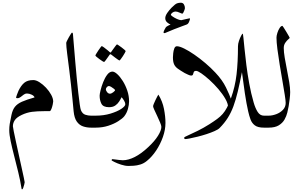

<svg xmlns="http://www.w3.org/2000/svg" viewBox="-20 -942 2223 1417"><path d="M372.6 -192.4Q372.6 -187 368.9 -169.7Q365.2 -152.3 359.1 -137Q353 -121.6 346.2 -121.6H304.7Q254.4 -121.6 216.6 -116.7Q178.7 -111.8 141.1 -94.2Q104 -76.7 89.6 -55.7Q75.2 -34.7 75.2 -9.8Q75.2 -3.9 81.5 27.3Q87.9 58.6 97.7 104.2Q107.4 149.9 118.7 200.2Q129.9 250.5 139.6 295.2Q149.4 339.8 155.8 369.6Q162.1 399.4 162.1 402.8Q162.1 406.7 158.9 419.4Q155.8 432.1 151.6 443.6Q147.5 455.1 143.6 455.1Q139.6 455.1 139.6 452.6Q129.9 391.1 114.5 328.1Q99.1 265.1 84 206.5Q68.8 147.9 58.6 99.4Q48.3 50.8 48.3 19Q48.3 -5.9 51.8 -28.1Q55.2 -50.3 64.5 -92.8Q72.3 -130.9 89.8 -153.3Q107.4 -175.8 141.8 -191.2Q176.3 -206.5 234.9 -223.1Q231.9 -234.4 213.9 -243.2Q195.8 -252 178.2 -252Q166 -252 154.8 -243.4Q143.6 -234.9 132.3 -226.1Q121.1 -217.3 108.9 -217.3Q106.9 -217.3 102.8 -218Q98.6 -218.8 98.6 -223.1Q98.6 -224.1 104.7 -242.2Q110.8 -260.3 116.7 -272.5Q135.3 -311 159.2 -331.1Q183.1 -351.1 226.1 -351.1Q246.1 -351.1 271.2 -335.2Q296.4 -319.3 319.6 -294.7Q342.8 -270 357.7 -242.7Q372.6 -215.3 372.6 -192.4Z M716.8 -44.4Q716.8 -27.8 710.4 -13.9Q704.1 0 677.7 0H651.4Q620.6 0 593 -9.3Q565.4 -18.6 546.9 -44.7Q528.3 -70.8 523.4 -120.6Q520 -158.2 514.9 -209.5Q509.8 -260.7 503.9 -316.9Q498 -373 491.2 -424.8Q482.9 -490.7 475.8 -545.4Q468.8 -600.1 468.8 -625Q468.8 -628.9 474.6 -641.1Q480.5 -653.3 488.3 -667.2Q496.1 -681.2 502.9 -691.4Q509.8 -701.7 511.7 -701.7Q512.7 -701.7 515.6 -698.7Q518.6 -695.8 518.6 -687.5Q522 -647.9 526.4 -594.5Q530.8 -541 535.9 -481.4Q541 -421.9 546.6 -363.8Q552.2 -305.7 557.9 -256.1Q563.5 -206.5 568.4 -172.6Q573.2 -138.7 577.1 -128.9Q588.4 -102.1 609.6 -95.2Q630.9 -88.4 651.4 -88.4H677.7Q704.1 -88.4 710.4 -74.7Q716.8 -61 716.8 -44.4Z M932.6 -193.8Q932.6 -168.9 924.1 -137.9Q915.5 -106.9 896.5 -83Q883.3 -66.9 852.5 -47.4Q821.8 -27.8 779.1 -13.9Q736.3 0 686 0H660.2Q633.3 0 627.2 -13.9Q621.1 -27.8 621.1 -44.4Q621.1 -61 627.2 -74.7Q633.3 -88.4 660.2 -88.4H686Q745.6 -88.4 795.4 -103.5Q845.2 -118.7 875 -138.4Q904.8 -158.2 904.8 -172.9Q904.8 -183.6 896 -198.7Q887.2 -213.9 877.4 -224.6Q870.1 -209.5 858.9 -192.1Q847.7 -174.8 830.1 -162.8Q812.5 -150.9 784.7 -150.9Q741.2 -150.9 728.3 -176.8Q715.3 -202.6 715.3 -236.3Q715.3 -247.6 722.2 -275.9Q729 -304.2 741.5 -335.9Q753.9 -367.7 771.2 -390.6Q788.6 -413.6 809.6 -413.6Q824.7 -413.6 845.5 -394.8Q866.2 -376 886.2 -344.2Q906.2 -312.5 919.4 -273.4Q932.6 -234.4 932.6 -193.8ZM829.1 -276.9Q829.1 -279.8 820.3 -287.1Q811.5 -294.4 800.5 -300.8Q789.6 -307.1 783.2 -307.1Q775.4 -307.1 768.3 -298.8Q761.2 -290.5 761.2 -282.7Q761.2 -273.9 770.3 -262.2Q779.3 -250.5 791.5 -250.5Q801.8 -250.5 815.4 -261Q829.1 -271.5 829.1 -276.9ZM907.7 -565.4Q907.7 -563 901.6 -552Q895.5 -541 887 -527.8Q878.4 -514.6 871.1 -505.1Q863.8 -495.6 860.8 -495.6Q859.4 -495.6 850.3 -502Q841.3 -508.3 829.8 -516.8Q818.4 -525.4 809.8 -532.2Q801.3 -539.1 800.3 -539.6Q797.4 -542 794.9 -542Q792.5 -542 790 -539.6Q789.1 -538.6 779.8 -524.9Q770.5 -511.2 760.5 -497.8Q750.5 -484.4 747.6 -484.4Q745.6 -484.4 735.6 -490.7Q725.6 -497.1 713.6 -505.9Q701.7 -514.6 692.9 -522.2Q684.1 -529.8 684.1 -532.2Q684.1 -535.2 690.7 -545.9Q697.3 -556.6 705.8 -569.6Q714.4 -582.5 721.7 -592Q729 -601.6 730.5 -601.6Q734.9 -601.6 748.5 -591.3Q762.2 -581.1 774.9 -570.6Q787.6 -560.1 788.6 -558.6Q793 -554.2 794.9 -554.2Q797.9 -554.2 801.3 -559.6Q802.2 -561 811.8 -574.5Q821.3 -587.9 831.3 -601.1Q841.3 -614.3 843.3 -614.3Q845.7 -614.3 855.7 -607.4Q865.7 -600.6 877.9 -591.6Q890.1 -582.5 898.9 -574.7Q907.7 -566.9 907.7 -565.4Z M1201.2 -34.7Q1201.2 15.1 1182.4 68.6Q1163.6 122.1 1132.6 168.7Q1101.6 215.3 1064 245.6Q1041.5 264.2 1015.9 272Q990.2 279.8 967 281.2Q943.8 282.7 928.7 282.7Q903.3 282.7 874 273.2Q844.7 263.7 824 253.2Q803.2 242.7 803.2 240.7Q803.2 238.3 805.4 235.4Q807.6 232.4 809.6 232.4Q811 232.4 825.9 234.4Q840.8 236.3 858.6 238.5Q876.5 240.7 886.2 240.7Q926.8 240.7 974.6 216.6Q1022.5 192.4 1074.2 143.6Q1121.1 100.1 1146 60.1Q1170.9 20 1170.9 -5.9Q1170.9 -15.6 1161.6 -37.8Q1152.3 -60.1 1140.4 -85.4Q1128.4 -110.8 1119.1 -131.1Q1109.9 -151.4 1109.9 -157.7Q1109.9 -163.1 1115.2 -176Q1120.6 -189 1127.7 -204.1Q1134.8 -219.2 1141.1 -230.7Q1147.5 -242.2 1148.9 -243.7Q1179.2 -194.8 1190.2 -138.2Q1201.2 -81.5 1201.2 -34.7Z M1382.3 -802.7Q1382.3 -798.8 1375.5 -781.2Q1368.7 -763.7 1354.5 -759.8Q1346.2 -757.3 1320.6 -747.3Q1294.9 -737.3 1266.1 -726.6Q1231.9 -713.4 1214.8 -705.3Q1197.8 -697.3 1192.4 -697.3Q1187 -697.3 1187 -703.1Q1187 -708.5 1193.8 -722.4Q1200.7 -736.3 1204.1 -740.7Q1208 -745.6 1220.7 -752.4Q1233.4 -759.3 1238.8 -761.2Q1228 -764.6 1213.9 -776.6Q1199.7 -788.6 1199.7 -808.1Q1199.7 -825.2 1214.8 -847.2Q1230 -869.1 1246.6 -885.7Q1273.9 -913.1 1287.1 -917.5Q1300.3 -921.9 1314.5 -921.9Q1330.1 -921.9 1337.4 -909.4Q1344.7 -897 1344.7 -882.8Q1344.7 -877.9 1341.3 -867.9Q1337.9 -857.9 1333.3 -849.6Q1328.6 -841.3 1325.7 -841.3Q1320.8 -841.3 1304.4 -849.1Q1288.1 -856.9 1275.4 -856.9Q1263.2 -856.9 1252.2 -848.6Q1241.2 -840.3 1241.2 -832Q1241.2 -829.1 1254.4 -819.8Q1267.6 -810.5 1285.6 -802.2Q1303.7 -793.9 1317.4 -793Q1334.5 -797.4 1354.2 -801.5Q1374 -805.7 1377.9 -806.6Q1382.3 -807.6 1382.3 -802.7Z M1693.8 -175.8Q1693.8 -161.6 1686 -146.5Q1680.2 -135.7 1671.4 -135.7Q1664.1 -135.7 1664.1 -146.5Q1664.1 -175.8 1643.6 -211.9Q1623 -248 1591.8 -284.4Q1560.5 -320.8 1526.9 -351.3Q1493.2 -381.8 1466.1 -400.4Q1439 -418.9 1427.7 -418.9Q1413.6 -418.9 1410.2 -410.4Q1406.7 -401.9 1404.5 -393.1Q1402.3 -384.3 1390.1 -384.3Q1382.3 -384.3 1367.7 -391.1Q1353 -397.9 1343.3 -402.8Q1311.5 -421.4 1292.5 -435.1Q1273.4 -448.7 1264.9 -467.3Q1256.3 -485.8 1256.3 -519Q1256.3 -529.3 1258.3 -548.8Q1260.3 -568.4 1266.4 -584.5Q1272.5 -600.6 1285.6 -600.6Q1305.2 -600.6 1339.4 -583.7Q1373.5 -566.9 1414.3 -538.8Q1455.1 -510.7 1495.8 -476.1Q1536.6 -441.4 1569.8 -405.8Q1621.1 -351.6 1647.7 -296.6Q1674.3 -241.7 1686 -208Q1689.5 -199.2 1691.7 -190.9Q1693.8 -182.6 1693.8 -175.8ZM1992.7 -44.4Q1992.7 -27.8 1986.6 -13.9Q1980.5 0 1953.6 0H1927.7Q1883.3 0 1861.1 -16.6Q1838.9 -33.2 1828.9 -60.5Q1818.8 -87.9 1811.5 -120.6Q1798.8 -175.8 1787.1 -253.7Q1775.4 -331.5 1765.6 -409.2Q1749.5 -328.1 1734.9 -266.8Q1720.2 -205.6 1702.9 -158.2Q1685.5 -110.8 1661.1 -72.3Q1636.7 -33.7 1600.6 2.9Q1589.4 14.2 1563.2 25.6Q1537.1 37.1 1504.2 47.9Q1471.2 58.6 1438.5 66.7Q1405.8 74.7 1380.9 79.6Q1356 84.5 1346.2 84.5Q1339.4 84.5 1339.4 72.3Q1339.4 69.8 1367.9 57.1Q1396.5 44.4 1439.2 23.4Q1481.9 2.4 1524.9 -24.9Q1558.6 -46.4 1582.5 -64Q1606.4 -81.5 1623.5 -101.1Q1640.6 -120.6 1655 -147.9Q1669.4 -175.3 1684.1 -215.8Q1715.3 -301.8 1725.8 -393.1Q1736.3 -484.4 1736.3 -600.6Q1736.3 -618.7 1743.7 -640.4Q1751 -662.1 1759.3 -677.7Q1767.6 -693.4 1771 -693.4Q1773.4 -693.4 1776.6 -662.6Q1779.8 -631.8 1784.9 -579.6Q1790 -527.3 1798.3 -461.4Q1806.6 -395.5 1819.6 -324.2Q1832.5 -252.9 1852.1 -185.5Q1864.3 -143.1 1881.8 -115.7Q1899.4 -88.4 1927.7 -88.4H1953.6Q1980.5 -88.4 1986.6 -74.7Q1992.7 -61 1992.7 -44.4Z M2121.6 -262.7Q2121.6 -241.2 2117.7 -210.2Q2113.8 -179.2 2110.4 -158.7Q2106.9 -138.7 2100.6 -111.8Q2094.2 -85 2079.6 -59.3Q2064.9 -33.7 2037.1 -16.8Q2009.3 0 1962.9 0H1937Q1910.2 0 1904.1 -13.9Q1897.9 -27.8 1897.9 -44.4Q1897.9 -61 1904.1 -74.7Q1910.2 -88.4 1937 -88.4H1962.9Q1988.8 -88.4 2018.1 -99.1Q2047.4 -109.9 2067.9 -131.1Q2088.4 -152.3 2088.4 -182.6Q2088.4 -198.7 2081.5 -242.4Q2074.7 -286.1 2064.5 -344.5Q2054.2 -402.8 2044.2 -464.4Q2034.2 -525.9 2027.3 -579.1Q2020.5 -632.3 2020.5 -664.1Q2020.5 -678.2 2026.9 -698.7Q2033.2 -719.2 2043.5 -735.1Q2053.7 -751 2064.5 -751Q2065.4 -751 2073.7 -738.3Q2082 -725.6 2092.3 -708.5Q2102.5 -691.4 2110.4 -677.7Q2118.2 -664.1 2118.2 -662.6Q2118.2 -660.6 2107.2 -651.4Q2096.2 -642.1 2085.2 -626Q2074.2 -609.9 2074.2 -586.9Q2074.2 -558.6 2081.3 -516.1Q2088.4 -473.6 2097.9 -426.5Q2107.4 -379.4 2114.5 -336.2Q2121.6 -293 2121.6 -262.7Z"/></svg>

Font: Scheherazade New
Style: Regular
Weight: 400
Designer: SIL International
Foundry: SIL International
Version: Version 4.000